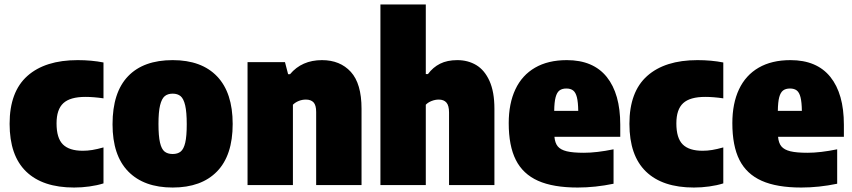

<svg xmlns="http://www.w3.org/2000/svg" viewBox="-20 -828 3814 859"><path d="M23 -274Q23 -417.5 102.5 -488.2Q182 -559 327.5 -559Q389.5 -559 443 -548.5V-388Q399 -394.5 362 -394.5Q294 -394.5 263.5 -366.5Q233 -338.5 233 -276Q233 -210 261.5 -181.8Q290 -153.5 350.5 -153.5Q371.5 -153.5 393 -157Q414.5 -160.5 443 -168.5V-7.5Q414.5 1.5 380.2 6.2Q346 11 311.5 11Q171 11 97 -60.5Q23 -132 23 -274Z M483.5 -272Q483.5 -414.5 552.8 -486.8Q622 -559 752.5 -559Q882 -559 951.5 -486Q1021 -413 1021 -273.5Q1021 -133 951 -61Q881 11 752.5 11Q624 11 553.8 -60.8Q483.5 -132.5 483.5 -272ZM815.5 -272Q815.5 -326.5 808.5 -356.5Q801.5 -386.5 788 -397.8Q774.5 -409 752.5 -409Q730.5 -409 717 -397.8Q703.5 -386.5 696.2 -357Q689 -327.5 689 -273.5Q689 -219.5 695.8 -190.2Q702.5 -161 716.2 -150Q730 -139 752.5 -139Q775 -139 788.5 -150Q802 -161 808.8 -189.8Q815.5 -218.5 815.5 -272Z M1087.5 -550H1255L1269 -496H1277.5Q1330.5 -559 1420.5 -559Q1501.5 -559 1549.5 -506.5Q1597.5 -454 1597.5 -341.5V0H1394.5V-327Q1394.5 -357.5 1382.8 -370Q1371 -382.5 1348.5 -382.5Q1331.5 -382.5 1316.2 -376.2Q1301 -370 1290.5 -359.5V0H1087.5Z M1682 -808H1885V-496.5H1894.5Q1917 -527 1949 -543Q1981 -559 2026 -559Q2073.5 -559 2110.8 -536.8Q2148 -514.5 2170 -465.8Q2192 -417 2192 -341.5V0H1989V-324.5Q1989 -356 1977.2 -369.2Q1965.5 -382.5 1943 -382.5Q1927 -382.5 1911 -376.2Q1895 -370 1885 -359.5V0H1682Z M2755 -216H2460.5Q2463 -188 2475.5 -173Q2488 -158 2515.5 -151.2Q2543 -144.5 2592.5 -144.5Q2649 -144.5 2725 -160V-6Q2643 11 2564.5 11Q2455 11 2387.2 -19.2Q2319.5 -49.5 2287.8 -112.5Q2256 -175.5 2256 -277Q2256 -365 2285.8 -428.2Q2315.5 -491.5 2373.8 -525.2Q2432 -559 2516 -559Q2634 -559 2694.5 -483.8Q2755 -408.5 2755 -270ZM2459.5 -332H2567Q2566.5 -371 2561 -392.8Q2555.5 -414.5 2544.2 -423.2Q2533 -432 2514 -432Q2494.5 -432 2483 -423.2Q2471.5 -414.5 2465.8 -393Q2460 -371.5 2459.5 -332Z M2796 -274Q2796 -417.5 2875.5 -488.2Q2955 -559 3100.5 -559Q3162.5 -559 3216 -548.5V-388Q3172 -394.5 3135 -394.5Q3067 -394.5 3036.5 -366.5Q3006 -338.5 3006 -276Q3006 -210 3034.5 -181.8Q3063 -153.5 3123.5 -153.5Q3144.5 -153.5 3166 -157Q3187.5 -160.5 3216 -168.5V-7.5Q3187.5 1.5 3153.2 6.2Q3119 11 3084.5 11Q2944 11 2870 -60.5Q2796 -132 2796 -274Z M3755.5 -216H3461Q3463.5 -188 3476 -173Q3488.5 -158 3516 -151.2Q3543.5 -144.5 3593 -144.5Q3649.5 -144.5 3725.5 -160V-6Q3643.5 11 3565 11Q3455.5 11 3387.8 -19.2Q3320 -49.5 3288.2 -112.5Q3256.5 -175.5 3256.5 -277Q3256.5 -365 3286.2 -428.2Q3316 -491.5 3374.2 -525.2Q3432.5 -559 3516.5 -559Q3634.5 -559 3695 -483.8Q3755.5 -408.5 3755.5 -270ZM3460 -332H3567.5Q3567 -371 3561.5 -392.8Q3556 -414.5 3544.8 -423.2Q3533.5 -432 3514.5 -432Q3495 -432 3483.5 -423.2Q3472 -414.5 3466.2 -393Q3460.5 -371.5 3460 -332Z"/></svg>

Font: Encode Sans SemiCondensed Black
Style: Regular
Weight: 900
Width: 4
Designer: Multiple Designers
Foundry: Impallari Type
Version: Version 2.000